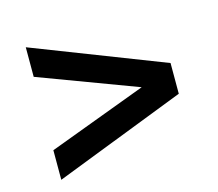

<svg xmlns="http://www.w3.org/2000/svg" viewBox="-75 -676 739 652"><g transform="rotate(-15 295.0 -350.0)"><path d="M65 -117V-221L410 -350L65 -479V-583L526 -404V-296Z"/></g></svg>

Font: Montserrat Thin SemiBold
Style: Regular
Weight: 600
Version: Version 9.000